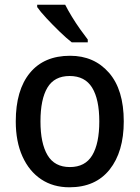

<svg xmlns="http://www.w3.org/2000/svg" viewBox="-20 -837 593 816"><path d="M506 -321Q506 -192 446 -116.5Q386 -41 275 -41Q206 -41 155 -75Q104 -109 75.5 -172Q47 -235 47 -321Q47 -454 107 -527Q167 -600 278 -600Q380 -600 443 -528Q506 -456 506 -321ZM152 -321Q152 -228 182 -177.5Q212 -127 277 -127Q342 -127 372 -177Q402 -227 402 -321Q402 -415 371.5 -464.5Q341 -514 276 -514Q211 -514 181.5 -464.5Q152 -415 152 -321ZM257 -817Q268 -795 285 -767Q302 -739 320.5 -713Q339 -687 353 -669V-657H285Q263 -674 233.5 -702.5Q204 -731 177.5 -759.5Q151 -788 138 -807V-817Z"/></svg>

Font: Noto Sans Tamil UI SemiCondensed Medium
Style: Regular
Weight: 500
Width: 4
Designer: Jelle Bosma - Monotype Design Team
Foundry: Monotype Imaging Inc.
Version: Version 2.004; ttfautohint (v1.8.4.7-5d5b)